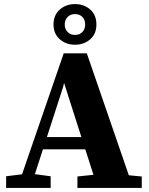

<svg xmlns="http://www.w3.org/2000/svg" viewBox="-20 -920 728 940"><path d="M10 0V-57L113 -70H131L228 -57V0ZM65 0 292 -659H405L632 0H458L286 -538H299L289 -494L129 0ZM171 -189V-249H474V-189ZM359 0V-56L474 -68H546L674 -56V0ZM347 -701Q303 -701 272.5 -728Q242 -755 242 -800Q242 -846 272.5 -873Q303 -900 347 -900Q391 -900 421.5 -873.5Q452 -847 452 -800Q452 -754 421.5 -727.5Q391 -701 347 -701ZM347 -749Q370 -749 383.5 -763.5Q397 -778 397 -800Q397 -823 383.5 -837Q370 -851 347 -851Q325 -851 311 -837Q297 -823 297 -800Q297 -778 311 -763.5Q325 -749 347 -749Z"/></svg>

Font: Source Serif 4 18pt
Style: Bold
Weight: 700
Designer: Frank Grießhammer
Foundry: Adobe Systems Incorporated
Version: Version 4.004;hotconv 1.0.116;makeotfexe 2.5.65601